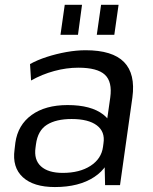

<svg xmlns="http://www.w3.org/2000/svg" viewBox="-20 -752 620 780"><path d="M402.8 -179.4 427.9 -355.8Q436.8 -419.8 406.1 -448.4Q375.3 -477 298.3 -477Q249.8 -477 200.3 -463.5Q150.8 -450.1 106.2 -425L102 -491.8Q131.9 -508.4 170.3 -520.8Q208.6 -533.2 249.8 -540.6Q291 -547.9 327.7 -547.9Q436.8 -547.9 483.8 -500Q530.8 -452.1 517.8 -355.8L467.6 0H406.9ZM202.9 7.9Q116.4 7.9 72.7 -32.1Q29.1 -72.2 39.1 -144.1L42.4 -172.3Q52.6 -244.3 108.4 -284.8Q164.2 -325.2 254.6 -325.2Q349.8 -325.2 399.6 -286.6Q449.5 -247.9 439.4 -176.8L435 -146.8Q425 -73.8 363 -33Q301.1 7.9 202.9 7.9ZM234.9 -49.6Q303.4 -49.6 347.8 -78.3Q392.2 -107.1 398.5 -155.7L400.4 -170.2Q407.6 -216.9 373.4 -242.7Q339.3 -268.5 270.9 -268.5Q208 -268.5 170.8 -245.2Q133.5 -221.9 126.1 -165.8L124.4 -153Q117 -103 146.4 -76.3Q175.8 -49.6 234.9 -49.6ZM313.2 -732.4 296.8 -610.6H225.7L243 -732.4ZM461.7 -732.4 444.4 -610.6H373.2L390.6 -732.4Z"/></svg>

Font: Pathway Extreme 8pt Thin 12pt
Style: Italic
Weight: 100
Italic angle: -8°
Version: Version 1.001;gftools[0.9.26]